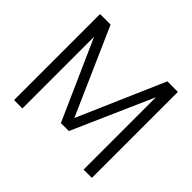

<svg xmlns="http://www.w3.org/2000/svg" viewBox="-168 -954 1168 1168"><g transform="rotate(45 416.0 -370.0)"><path d="M81 0V-740H171.5L417.5 -182L660 -740H750.5V0H679V-622L450 -102.5H381.5L153 -616.5V0Z"/></g></svg>

Font: Encode Sans Semi Condensed
Style: Regular
Weight: 400
Width: 4
Designer: Multiple Designers
Foundry: Impallari Type
Version: Version 3.000; ttfautohint (v1.8.3) -l 8 -r 50 -G 200 -x 14 